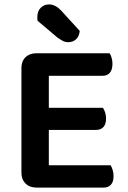

<svg xmlns="http://www.w3.org/2000/svg" viewBox="-20 -848 579 869"><path d="M145 1Q114 1 95.5 -17.5Q77 -36 77 -66V-540Q77 -571 95.5 -589Q114 -607 145 -607H476Q481 -600 485 -587Q489 -574 489 -559Q489 -533 477.5 -519Q466 -505 444 -505H201V-360H446Q451 -353 455.5 -340Q460 -327 460 -312Q460 -286 448 -273Q436 -260 415 -260H201V-100H481Q485 -93 489.5 -80Q494 -67 494 -51Q494 -25 482 -12Q470 1 449 1ZM240 -678 150 -754Q149 -758 149 -763Q149 -768 149 -771Q149 -797 164 -812.5Q179 -828 202 -828Q230 -828 256 -801L341 -708Q338 -682 323.5 -669.5Q309 -657 290 -657Q275 -657 264 -663Q253 -669 240 -678Z"/></svg>

Font: Baloo Bhaijaan 2 SemiBold
Style: Regular
Weight: 600
Designer: Sanskriti Dholi, Noopur Datye and Ek Type
Foundry: Ek Type
Version: Version 1.700